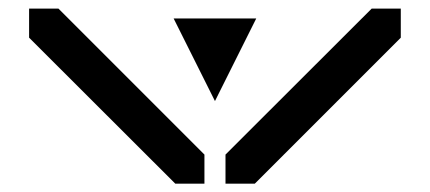

<svg xmlns="http://www.w3.org/2000/svg" viewBox="-20 -532 1017 454"><path d="M927.7 -442.9 582.5 -97.7H513.2V-166.5L858.9 -511.7H927.7ZM48.8 -511.7H118.2L463.4 -166.5V-97.7H394.5L48.8 -442.9ZM390.6 -488.3H585.9L488.3 -293Z"/></svg>

Font: BabelStone Centaurian
Style: Regular
Weight: 400
Designer: Andrew West
Foundry: BabelStone
Version: Version 1.01 November 6, 2013